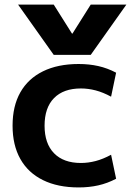

<svg xmlns="http://www.w3.org/2000/svg" viewBox="-20 -810 584 840"><path d="M59 -790H215L295 -663H297L377 -790H533L377 -570H215ZM324 10Q233 10 168 -22Q103 -54 69 -114.5Q35 -175 35 -260Q35 -346 69 -406Q103 -466 168 -498Q233 -530 324 -530Q370 -530 410 -521Q450 -512 488 -492L466 -387Q431 -406 398.5 -414.5Q366 -423 334 -423Q258 -423 216.5 -381Q175 -339 175 -260Q175 -182 216.5 -139.5Q258 -97 334 -97Q366 -97 398.5 -105.5Q431 -114 466 -133L488 -28Q450 -8 410 1Q370 10 324 10Z"/></svg>

Font: M PLUS 2
Style: Bold
Weight: 700
Designer: Coji Morishita
Foundry: UNDERFOREST DESIGN
Version: Version 1.001